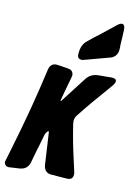

<svg xmlns="http://www.w3.org/2000/svg" viewBox="-201 -1169 869 1242"><g transform="rotate(15 234.0 -548.0)"><path d="M260 -798Q233 -798 233 -830V-840Q233 -886 259 -916Q305 -961 341 -993Q382 -1031 422 -1070Q443 -1091 456 -1091Q477 -1091 478 -1052L480 -999Q480 -963 483 -925Q483 -882 446 -863L276 -801Q268 -798 260 -798ZM-13 -5Q-41 -5 -45 -33L-24 -137Q32 -408 69 -682Q72 -703 84.5 -714.5Q97 -726 114 -726Q135 -726 154.5 -724Q174 -722 193.5 -721Q213 -720 222 -709Q231 -698 231 -685Q231 -678 227 -657Q221 -626 219.5 -619.5Q218 -613 199 -507L205 -508L319 -686Q344 -723 389 -729L483 -738Q498 -738 505.5 -734Q513 -730 513 -719Q513 -707 498 -686L475 -654Q394 -545 326 -441Q315 -425 315 -403L317 -387Q343 -278 377 -173L405 -85Q408 -75 408 -66Q408 -31 367 -31Q273 -31 264 -30Q222 -30 211 -76L180 -289Q178 -297 176 -297Q174 -297 169 -292Q160 -279 157 -268Q151 -242 145 -207Q141 -183 135 -159L118 -69Q107 -25 62 -16Z"/></g></svg>

Font: Bangerz
Style: Bold
Weight: 700
Designer: vernon adams
Foundry: Vernon Adams
Version: Version 2.10;February 7, 2025;FontCreator 13.0.0.2683 64-bit